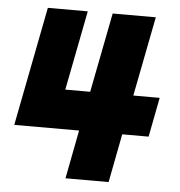

<svg xmlns="http://www.w3.org/2000/svg" viewBox="-50 -728 729 776"><g transform="rotate(5 314.5 -340.0)"><path d="M113 -680H275L212 -357H313L376 -680H551L488 -357H595L564 -197H457L419 0H244L282 -197H19Z"/></g></svg>

Font: Teachers ExtraBold
Style: Italic
Weight: 800
Designer: Alfredo Marco Pradil & Chank Diesel
Version: Version 0.009